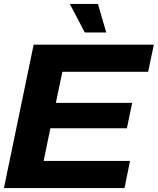

<svg xmlns="http://www.w3.org/2000/svg" viewBox="-27 -956 802 976"><path d="M404 -791 328 -936H471L513 -791ZM-7 0 144 -729H755L726 -591H290L257 -433H645L618 -304H229L195 -138H634L606 0Z"/></svg>

Font: Mona Sans Expanded
Style: Bold Italic
Weight: 700
Width: 7
Italic angle: -11.7°
Designer: Deni Anggara
Foundry: GitHub
Version: Version 1.001;gftools[0.9.33]